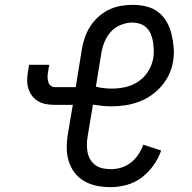

<svg xmlns="http://www.w3.org/2000/svg" viewBox="-20 -763 790 791"><path d="M436 8Q407 8 379 2.5Q351 -3 327.5 -16.5Q304 -30 287.5 -51.5Q271 -73 263 -99.5Q255 -126 255 -155Q255 -184 260 -213L280 -331H206Q188 -331 170.5 -334Q153 -337 138 -345.5Q123 -354 113 -367Q103 -380 97.5 -396.5Q92 -413 92 -431Q92 -449 95 -467L100 -496H183L178 -467Q176 -457 176 -446.5Q176 -436 178.5 -426.5Q181 -417 188.5 -410.5Q196 -404 206 -404H292L317 -559Q321 -583 329 -607Q337 -631 351 -653Q365 -675 384.5 -693Q404 -711 427.5 -722.5Q451 -734 476 -738.5Q501 -743 526 -743Q555 -743 582.5 -736.5Q610 -730 631.5 -713.5Q653 -697 666.5 -673.5Q680 -650 686.5 -623Q693 -596 695.5 -567.5Q698 -539 693 -510Q689 -483 676.5 -456.5Q664 -430 644.5 -407.5Q625 -385 600.5 -368.5Q576 -352 549 -342.5Q522 -333 494.5 -329Q467 -325 440 -325Q420 -325 400.5 -327Q381 -329 363 -332L341 -201Q338 -184 338 -167Q338 -150 341 -134.5Q344 -119 352.5 -105Q361 -91 374 -82Q387 -73 403.5 -69.5Q420 -66 437 -66Q458 -66 479.5 -72.5Q501 -79 519 -93Q537 -107 550 -126.5Q563 -146 570 -167L644 -143Q633 -111 612.5 -82Q592 -53 563.5 -31.5Q535 -10 501.5 -1Q468 8 436 8ZM440 -398Q468 -398 496 -404Q524 -410 549 -426.5Q574 -443 590 -468.5Q606 -494 611 -522Q614 -539 613.5 -556Q613 -573 610.5 -589.5Q608 -606 602 -621Q596 -636 585 -647.5Q574 -659 558 -664.5Q542 -670 525 -670Q502 -670 478 -660.5Q454 -651 437.5 -633Q421 -615 411.5 -592.5Q402 -570 398 -547L375 -406Q390 -402 406.5 -400Q423 -398 440 -398Z"/></svg>

Font: Iosevka Plex Etoile
Style: Italic
Weight: 400
Italic angle: -9°
Designer: Belleve Invis
Foundry: Belleve Invis
Version: Version 25.1.1; ttfautohint (v1.8.4)